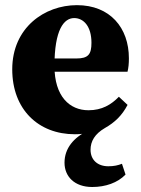

<svg xmlns="http://www.w3.org/2000/svg" viewBox="-20 -519 561 764"><path d="M236.7 128.4C236.7 183.4 276.6 225.1 346.9 225.1C400 225.1 448.3 208.2 479.5 175.6L465.3 132.7C449.6 138.9 433.5 142.6 411.1 142.6C368.5 142.6 340.3 117.6 340.3 76.8C340.3 43.3 357.2 13.9 397.2 -9.4C437 -31.9 465.7 -59.7 487.6 -101.6L453 -134C422.5 -102.5 385.7 -80.3 332.1 -80.3C257 -80.3 196.7 -135.3 196.7 -256.2C196.7 -401.7 234.6 -447.1 275.2 -447.1C312.5 -447.1 343.9 -414.5 343.9 -348.9C343.9 -302.9 331.5 -286.3 283.5 -286.3H96V-233.5H487.4C491.4 -250.1 492.9 -265.8 492.9 -287.1C492.9 -408.3 418.1 -498.5 286 -498.5C157.2 -498.5 28.7 -408.8 28.7 -243.2C28.7 -83.3 133 15.2 277.8 15.2C295.7 15.2 314.5 13.3 331.6 10.4L330.2 0.9C273.6 27.9 236.7 71 236.7 128.4Z"/></svg>

Font: Source Serif Variable
Style: Regular
Weight: 389
Designer: Frank Grießhammer
Foundry: Adobe Systems Incorporated
Version: Version 3.001;hotconv 1.0.111;makeotfexe 2.5.65597